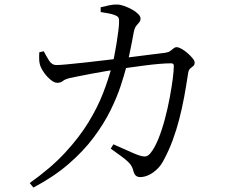

<svg xmlns="http://www.w3.org/2000/svg" viewBox="-20 -787 1040 851"><path d="M426.1 -754.8Q442 -758.7 462.8 -763.2Q483.6 -767.7 498.2 -766.9Q512.7 -766.9 530.6 -760.5Q548.6 -754 565.1 -745Q581.6 -735.9 592.2 -725.2Q602.8 -714.5 602.8 -705.3Q602.8 -694.4 597 -688Q591.3 -681.7 584.1 -672.8Q576.8 -663.8 573 -645Q569.8 -627.6 564.6 -600Q559.4 -572.4 552.9 -543.1Q546.5 -513.7 540 -490.3Q531 -455.1 514.5 -405.2Q498.1 -355.3 469.3 -297Q440.5 -238.6 395.3 -178Q350.1 -117.4 284.5 -60.6Q219 -3.7 128.1 44.2L111.6 24.3Q206.2 -42.7 269.3 -111.1Q332.3 -179.5 372.6 -245.8Q412.9 -312.2 436.7 -373.8Q460.5 -435.5 474.7 -489.1Q480.3 -507.5 485.9 -535Q491.4 -562.5 496.3 -592.9Q501.2 -623.2 504.4 -648.9Q507.7 -674.5 507.7 -687.7Q508.4 -702.4 505.1 -708.7Q501.7 -715.1 489.5 -719.7Q476.5 -725.2 458.3 -728.2Q440.2 -731.3 426.3 -733.6ZM470.9 -128.1 482.7 -147.4Q504 -138 526.7 -127.8Q549.3 -117.7 567.7 -109.6Q586.2 -101.6 596 -98.5Q615.8 -92.1 626.1 -93.9Q636.4 -95.6 647 -108.4Q666.1 -132 682.3 -172.2Q698.4 -212.4 711 -260Q723.6 -307.6 732.3 -354.3Q741 -400.9 745.8 -438.5Q750.5 -476 750.5 -495Q750.5 -506.4 738.8 -506.4Q717 -506.4 685.8 -503.8Q654.6 -501.2 621 -496.7Q587.3 -492.2 556.7 -488Q526.1 -483.8 503.6 -480.4Q481 -476.8 449.7 -471.7Q418.5 -466.6 386.8 -460.5Q355.1 -454.3 329.1 -449.3Q303.1 -444.3 290.8 -441.4Q268 -436 258.6 -428Q249.2 -420 233.9 -420Q220.8 -420 204.9 -433Q188.9 -446.1 176.4 -463.3Q164 -480.6 159.9 -491.9Q154.3 -506.4 153.7 -523Q153.1 -539.7 154.2 -555.2L173.9 -559.8Q184.4 -539.7 197 -519.2Q209.5 -498.7 230.4 -498.7Q245.2 -498.7 279.6 -502Q314 -505.2 360.4 -510.3Q406.8 -515.4 457.8 -521.6Q508.8 -527.8 558.2 -533.7Q607.6 -539.6 648.2 -545.1Q688.9 -550.6 712.2 -553Q726.2 -555 734.2 -560.7Q742.1 -566.5 748.8 -572.2Q755.4 -577.9 763.5 -577.9Q771.2 -577.9 784.6 -570.6Q798 -563.2 811.1 -551.7Q824.2 -540.2 833.5 -528.9Q842.8 -517.6 842.8 -509.7Q842.8 -499.4 836.7 -494.5Q830.5 -489.5 823.2 -483.4Q816 -477.2 813.8 -462.5Q806 -410.3 796.7 -359.3Q787.3 -308.3 774.7 -259.5Q762.1 -210.7 745.2 -165Q728.2 -119.3 705.8 -77.7Q694 -54 675.8 -36.8Q657.6 -19.5 638.4 -10.8Q619.2 -2.1 601.4 -2.1Q589 -2.1 581.6 -9Q574.3 -16 570.2 -32.4Q565.4 -50.9 552.9 -64.5Q540.3 -78 519.9 -92.7Q499.4 -107.4 470.9 -128.1Z"/></svg>

Font: Noto Serif SC
Style: Regular
Weight: 200
Designer: Ryoko NISHIZUKA 西塚涼子 (kana & ideographs); Frank Grießhammer (Latin, Greek & Cyrillic); Wenlong ZHANG 张文龙 (bopomofo); San
Foundry: Adobe
Version: Version 2.001;hotconv 1.1.0;makeotfexe 2.6.0